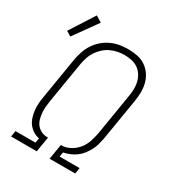

<svg xmlns="http://www.w3.org/2000/svg" viewBox="-192 -941 983 1063"><g transform="rotate(30 300.0 -409.0)"><path d="M39 0 45 -38H173L178 -68Q157 -72 139 -83.5Q121 -95 108.5 -111.5Q96 -128 89.5 -148.5Q83 -169 80.5 -190.5Q78 -212 79.5 -234.5Q81 -257 85 -279L129 -546Q134 -572 143 -598.5Q152 -625 167.5 -648.5Q183 -672 205 -691Q227 -710 253 -722Q279 -734 306 -738.5Q333 -743 359 -743Q389 -743 417.5 -737.5Q446 -732 469 -717Q492 -702 508 -679.5Q524 -657 531.5 -630Q539 -603 539 -573.5Q539 -544 534 -515L490 -248Q486 -228 480.5 -207.5Q475 -187 465 -168Q455 -149 441.5 -131.5Q428 -114 410.5 -101Q393 -88 372.5 -79.5Q352 -71 332 -67L327 -38H455L449 0H285L301 -97H312Q339 -99 364.5 -114Q390 -129 407.5 -151.5Q425 -174 434 -201Q443 -228 448 -254L492 -521Q496 -544 496.5 -567.5Q497 -591 491.5 -612.5Q486 -634 474 -652.5Q462 -671 444.5 -683Q427 -695 404.5 -700Q382 -705 359 -705Q337 -705 314.5 -700.5Q292 -696 271 -686Q250 -676 232.5 -660Q215 -644 202 -624.5Q189 -605 182 -583Q175 -561 171 -540L127 -273Q124 -254 122.5 -234.5Q121 -215 123 -196.5Q125 -178 130 -160.5Q135 -143 146 -129Q157 -115 173.5 -106.5Q190 -98 209 -97H219L203 0ZM46 -643 15 -662 115 -818 154 -794Z"/></g></svg>

Font: Iosevka SS04 XLt Ex
Style: Italic
Weight: 200
Width: 7
Italic angle: -9°
Monospace: yes
Designer: Belleve Invis
Foundry: Belleve Invis
Version: Version 19.0.0; ttfautohint (v1.8.4)